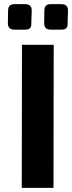

<svg xmlns="http://www.w3.org/2000/svg" viewBox="-20 -906 348 926"><path d="M275 -886Q308 -886 308 -856L306 -793Q308 -763 278 -763H225Q194 -763 193 -792L194 -855Q194 -886 224 -886ZM100 -886Q133 -886 133 -856L131 -793Q133 -763 103 -763H50Q19 -763 18 -792L19 -855Q19 -886 50 -886ZM85 0 86 -690H239L238 0Z"/></svg>

Font: Taylor Sans Bold LRS
Style: Bold
Weight: 700
Italic angle: -8°
Designer: Natanael Gama
Version: Version 1.001 September 8, 2015